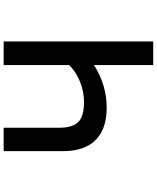

<svg xmlns="http://www.w3.org/2000/svg" viewBox="75 -900 850 1040"><g transform="rotate(-90 500.0 -380.0)"><path d="M201.2 -785.2H328.1V-482.9Q328.1 -411.6 359.4 -380.9Q390.1 -350.1 466.3 -350.1Q543.9 -350.1 613.8 -389.2Q643.1 -405.8 667.5 -430.2V-785.2H795.4V24.9H667.5V-295.9Q559.1 -227.1 436.5 -227.1Q309.6 -227.1 249.5 -300.3Q201.2 -359.9 201.2 -464.4Z"/></g></svg>

Font: FORM UDPGothic
Style: Bold
Weight: 700
Foundry: Pronama LLC
Version: Version 1.051